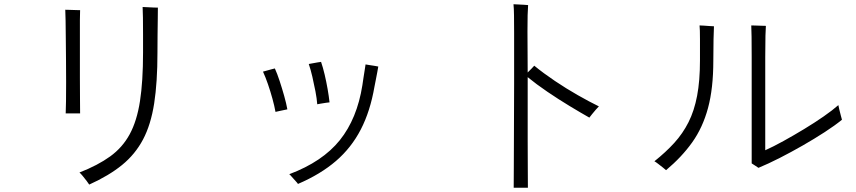

<svg xmlns="http://www.w3.org/2000/svg" viewBox="-20 -827 4040 906"><path d="M401 44Q398 39 389 27Q380 15 370 3Q360 -9 355 -13Q442 -47 500 -89Q558 -131 592 -193.5Q626 -256 640.5 -349.5Q655 -443 655 -579Q655 -621 655 -664.5Q655 -708 654.5 -743Q654 -778 653 -794Q659 -794 674.5 -793Q690 -792 705 -791.5Q720 -791 725 -791Q725 -773 724.5 -738.5Q724 -704 723.5 -662Q723 -620 723 -579Q723 -439 707.5 -339Q692 -239 655 -169Q618 -99 556 -48.5Q494 2 401 44ZM290 -292Q291 -312 291.5 -350.5Q292 -389 292 -439Q292 -489 291.5 -542.5Q291 -596 290.5 -644.5Q290 -693 289.5 -729.5Q289 -766 288 -781Q293 -781 308 -780.5Q323 -780 338 -779.5Q353 -779 358 -779Q357 -763 357 -732.5Q357 -702 357 -661Q357 -622 357 -568Q357 -514 357 -459Q357 -404 357.5 -359Q358 -314 358 -292Z M1386 41Q1384 37 1375 27.5Q1366 18 1357.5 8Q1349 -2 1345 -5Q1502 -64 1583.5 -165.5Q1665 -267 1690 -425Q1692 -439 1695 -459Q1698 -479 1701 -497Q1704 -515 1705 -523Q1710 -522 1723 -520Q1736 -518 1749 -516Q1762 -514 1765 -513Q1764 -505 1760.5 -487.5Q1757 -470 1753.5 -451Q1750 -432 1747 -418Q1727 -302 1682.5 -216Q1638 -130 1565.5 -67.5Q1493 -5 1386 41ZM1280 -299Q1275 -327 1265.5 -361.5Q1256 -396 1244.5 -429.5Q1233 -463 1221 -489Q1226 -490 1237.5 -493.5Q1249 -497 1261 -500Q1273 -503 1277 -504Q1288 -480 1299.5 -445Q1311 -410 1321 -374.5Q1331 -339 1336 -311Q1331 -310 1319 -307.5Q1307 -305 1295.5 -302.5Q1284 -300 1280 -299ZM1477 -335Q1475 -362 1468.5 -396Q1462 -430 1454 -464.5Q1446 -499 1437 -525Q1441 -526 1453.5 -528Q1466 -530 1478.5 -532.5Q1491 -535 1495 -535Q1504 -509 1512 -475Q1520 -441 1526 -406.5Q1532 -372 1535 -344Q1531 -344 1518.5 -342Q1506 -340 1493.5 -338Q1481 -336 1477 -335Z M2404 59Q2404 25 2404.5 -29.5Q2405 -84 2405 -151Q2405 -218 2405.5 -290.5Q2406 -363 2406 -433.5Q2406 -504 2406 -565.5Q2406 -627 2406 -672Q2406 -719 2405.5 -754Q2405 -789 2403 -807Q2409 -807 2423.5 -806Q2438 -805 2452.5 -804.5Q2467 -804 2472 -803Q2469 -769 2469 -679L2470 -485Q2479 -494 2488.5 -503.5Q2498 -513 2501 -517Q2545 -481 2598.5 -445Q2652 -409 2706.5 -378Q2761 -347 2806 -325Q2801 -320 2791.5 -309.5Q2782 -299 2773.5 -288Q2765 -277 2761 -272Q2722 -294 2669 -326Q2616 -358 2563 -394Q2510 -430 2470 -463Q2470 -392 2470 -315.5Q2470 -239 2470 -166.5Q2470 -94 2470.5 -35Q2471 24 2471 59Z M3559 -35Q3555 -38 3542.5 -46Q3530 -54 3527 -56V-558Q3527 -617 3526.5 -653Q3526 -689 3525 -707Q3530 -707 3545 -706.5Q3560 -706 3575 -705.5Q3590 -705 3594 -705Q3593 -689 3592 -659Q3591 -629 3591 -558V-118Q3629 -135 3677 -161.5Q3725 -188 3774.5 -218Q3824 -248 3866.5 -277.5Q3909 -307 3936 -331Q3937 -325 3940.5 -310Q3944 -295 3948 -280.5Q3952 -266 3953 -262Q3920 -235 3871.5 -203.5Q3823 -172 3768 -140.5Q3713 -109 3659 -81.5Q3605 -54 3559 -35ZM3123 -24Q3119 -28 3108 -36.5Q3097 -45 3085.5 -54Q3074 -63 3068 -66Q3122 -109 3162 -153Q3202 -197 3229 -250.5Q3256 -304 3269.5 -375Q3283 -446 3283 -542Q3283 -595 3283 -642Q3283 -689 3281 -707Q3288 -707 3302 -706Q3316 -705 3330 -704Q3344 -703 3349 -703Q3348 -687 3347 -641.5Q3346 -596 3346 -541Q3346 -410 3321 -317.5Q3296 -225 3246.5 -155.5Q3197 -86 3123 -24Z"/></svg>

Font: Zen Kaku Gothic Antique
Style: Regular
Weight: 400
Designer: Yoshimichi Ohira
Foundry: Positype
Version: Version 1.001